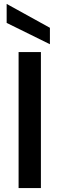

<svg xmlns="http://www.w3.org/2000/svg" viewBox="-20 -961 304 981"><path d="M189 -695V0H75V-695ZM235 -819V-735L14 -844V-941Z"/></svg>

Font: MSTAGE Medium
Style: Regular
Weight: 500
Designer: Ninad Kale (Devanagari), Jonny Pinhorn (Latin)
Foundry: Indian Type Foundry
Version: 4.004